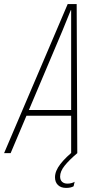

<svg xmlns="http://www.w3.org/2000/svg" viewBox="-35 -749 494 939"><path d="M-15 0 296 -729H340L343 0H313V-598V-699H311L270 -598L17 0ZM86 -183 98 -211H320V-183ZM288 170Q263 170 248.5 156Q234 142 234 118Q234 87 260.5 53Q287 19 334 -18L342 -8L343 0Q303 34 281 61.5Q259 89 259 114Q259 131 268.5 140Q278 149 295 149Q305 149 314.5 146.5Q324 144 330 140L325 162Q318 166 309 168Q300 170 288 170Z"/></svg>

Font: Hubot Sans Condensed ExtraLight
Style: Italic
Weight: 200
Width: 3
Italic angle: -12.0243°
Designer: Deni Anggara
Foundry: GitHub, Inc., Subsidiary of Microsoft Corporation
Version: Version 2.000